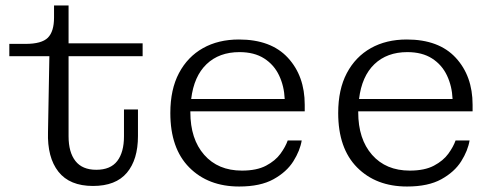

<svg xmlns="http://www.w3.org/2000/svg" viewBox="-20 -668 1803 700"><path d="M319 10Q234 10 193 -42Q152 -94 155 -187L160 -463H14V-508H73Q132 -508 154.5 -530.5Q177 -553 177 -604V-648H230V-510H500V-463H230V-171Q230 -113 255 -81Q280 -49 331 -49Q383 -49 407.5 -81Q432 -113 432 -171V-269H483V-172Q483 -86 442.5 -38Q402 10 319 10Z M852 12Q739 12 670 -57.5Q601 -127 601 -256Q601 -342 632.5 -401.5Q664 -461 720 -492.5Q776 -524 851 -524Q968 -524 1029.5 -457.5Q1091 -391 1091 -286V-262H674V-259Q674 -161 724.5 -103.5Q775 -46 862 -46Q916 -46 950 -64Q984 -82 1002.5 -107.5Q1021 -133 1029 -156H1080Q1074 -119 1049.5 -80Q1025 -41 977 -14.5Q929 12 852 12ZM1018 -307Q1016 -354 997.5 -393Q979 -432 943 -455Q907 -478 853 -478Q779 -478 733 -434Q687 -390 677 -307Z M1464 12Q1351 12 1282 -57.5Q1213 -127 1213 -256Q1213 -342 1244.5 -401.5Q1276 -461 1332 -492.5Q1388 -524 1463 -524Q1580 -524 1641.5 -457.5Q1703 -391 1703 -286V-262H1286V-259Q1286 -161 1336.5 -103.5Q1387 -46 1474 -46Q1528 -46 1562 -64Q1596 -82 1614.5 -107.5Q1633 -133 1641 -156H1692Q1686 -119 1661.5 -80Q1637 -41 1589 -14.5Q1541 12 1464 12ZM1630 -307Q1628 -354 1609.5 -393Q1591 -432 1555 -455Q1519 -478 1465 -478Q1391 -478 1345 -434Q1299 -390 1289 -307Z"/></svg>

Font: Montagu Slab 16pt Light
Style: Regular
Weight: 300
Designer: Florian Karsten
Foundry: Florian Karsten
Version: Version 1.000; ttfautohint (v1.8.3)